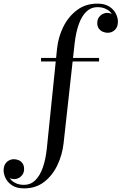

<svg xmlns="http://www.w3.org/2000/svg" viewBox="-195 -780 671 1060"><path d="M-62 260Q-102.5 260 -127.2 244Q-152 228 -163.5 205Q-175 182 -175 161Q-175 140.5 -167 126.8Q-159 113 -146 106Q-133 99 -118 99Q-105.5 99 -92.5 104.2Q-79.5 109.5 -70.8 121.5Q-62 133.5 -62 153.5Q-62 171 -70.5 183.5Q-79 196 -91.2 202.5Q-103.5 209 -116 209Q-127 209 -140.5 204.2Q-154 199.5 -164 189Q-174 178.5 -174 161H-155Q-155 176 -149 190.2Q-143 204.5 -131.2 215.8Q-119.5 227 -102.2 233.8Q-85 240.5 -62 240.5Q-26.5 240.5 -0.8 215.8Q25 191 41 146Q57 101 63.5 40L120 -511.5Q126.5 -575 154.5 -631.8Q182.5 -688.5 230 -724.2Q277.5 -760 342.5 -760Q383 -760 408 -744Q433 -728 444.5 -705Q456 -682 456 -661Q456 -630.5 439.2 -614.8Q422.5 -599 399.5 -599Q387 -599 373.8 -604.2Q360.5 -609.5 351.2 -621.5Q342 -633.5 342 -653.5Q342 -671 350.5 -683.5Q359 -696 371.5 -702.5Q384 -709 396 -709Q406.5 -709 420.5 -704.2Q434.5 -699.5 444.8 -689Q455 -678.5 455 -661H436Q436 -675.5 430 -689.8Q424 -704 412.5 -715.2Q401 -726.5 383.5 -733.5Q366 -740.5 342.5 -740.5Q307.5 -740.5 281.8 -715.8Q256 -691 240 -646.2Q224 -601.5 217 -540L156 11.5Q149 74 122.2 131Q95.5 188 49.2 224Q3 260 -62 260ZM31.5 -440.5V-460H352V-440.5Z"/></svg>

Font: Bodoni Moda 11pt
Style: Regular
Weight: 400
Version: Version 2.004